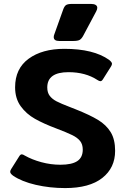

<svg xmlns="http://www.w3.org/2000/svg" viewBox="-20 -944 638 979"><path d="M254 -755Q254 -762 257 -769L302 -895Q308 -912 316.5 -918Q325 -924 347 -924H444Q459 -924 467.5 -919Q476 -914 476 -904Q476 -896 470 -885L405 -763Q396 -746 386 -740.5Q376 -735 352 -735H282Q254 -735 254 -755ZM47 -48Q32 -59 32 -68Q32 -74 37 -82L78 -147Q84 -157 91 -157Q97 -157 106 -151Q143 -130 191 -117Q239 -104 288 -104Q346 -104 374 -122.5Q402 -141 402 -181Q402 -208 388.5 -225Q375 -242 348.5 -255Q322 -268 267 -289Q203 -313 158.5 -338Q114 -363 85.5 -402.5Q57 -442 57 -499Q57 -594 126 -644.5Q195 -695 308 -695Q457 -695 536 -639Q551 -627 551 -619Q551 -613 546 -605L505 -540Q499 -530 492 -530Q486 -530 477 -536Q416 -576 329 -576Q221 -576 221 -498Q221 -472 233.5 -455.5Q246 -439 268 -427.5Q290 -416 337 -398L365 -387Q438 -358 480 -332.5Q522 -307 544.5 -270Q567 -233 567 -175Q567 -88 501.5 -36.5Q436 15 312 15Q234 15 162.5 -1.5Q91 -18 47 -48Z"/></svg>

Font: Mitr Medium
Style: Regular
Weight: 500
Designer: Thanarat Vachiruckul
Foundry: Cadson Demak
Version: Version 1.002